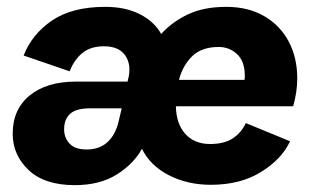

<svg xmlns="http://www.w3.org/2000/svg" viewBox="-20 -530 909 560"><path d="M198 10Q110 10 63.5 -34Q17 -78 17 -140Q17 -211 66.5 -251.5Q116 -292 201 -292H352L354 -300Q364 -341 345.5 -368Q327 -395 283 -395Q245 -395 221 -376Q197 -357 183 -322L49 -368Q73 -430 131.5 -470Q190 -510 287 -510Q347 -510 389 -488Q431 -466 450 -431Q483 -467 529 -488.5Q575 -510 640 -510Q704 -510 750.5 -483Q797 -456 822 -409Q847 -362 847 -301Q847 -262 835 -220H493Q494 -169 520.5 -139.5Q547 -110 593 -110Q634 -110 659 -126.5Q684 -143 697 -171L826 -118Q802 -66 741.5 -28.5Q681 9 595 9Q527 9 472.5 -19Q418 -47 394 -96Q370 -52 320.5 -21Q271 10 198 10ZM618 -393Q568 -393 540.5 -366Q513 -339 502 -297H693Q694 -301 694 -304Q694 -307 694 -310Q694 -351 671.5 -372Q649 -393 618 -393ZM233 -94Q270 -94 293.5 -115.5Q317 -137 326 -176L335 -214H242Q202 -214 184.5 -198Q167 -182 167 -153Q167 -128 183 -111Q199 -94 233 -94Z"/></svg>

Font: Prodigy Sans
Style: Bold Italic
Weight: 700
Italic angle: -13°
Designer: Wei Huang
Foundry: Wei Huang
Version: Version 1.003; ttfautohint (v1.8.3)